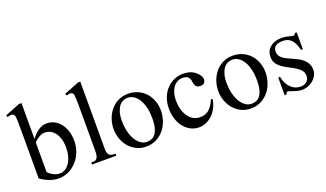

<svg xmlns="http://www.w3.org/2000/svg" viewBox="-61 -924 2108 1240"><g transform="rotate(-20 993.0 -304.0)"><path d="M354.5 -229.5Q354.5 -187.5 340.1 -151.6Q325.7 -115.7 301.5 -89.6Q277.3 -63.5 245.6 -48.8Q213.9 -34.2 178.7 -34.2Q149.4 -34.2 118.9 -44.9Q88.4 -55.7 55.2 -78.6V-430.7Q55.2 -459.5 54.7 -476.1Q54.2 -492.7 52.7 -501.7Q51.3 -510.7 48.8 -514.4Q46.4 -518.1 43 -520.5Q37.1 -525.9 28.6 -525.6Q20 -525.4 2.4 -520L-2.9 -533.2L100.1 -574.2H117.2V-327.1Q166.5 -395.5 224.1 -395.5Q250 -395.5 273.7 -384.3Q297.4 -373 315.2 -351.6Q333 -330.1 343.8 -299.3Q354.5 -268.6 354.5 -229.5ZM290 -208Q290 -240.2 282.5 -265.4Q274.9 -290.5 261.7 -307.9Q248.5 -325.2 231.2 -334.5Q213.9 -343.8 194.3 -343.8Q187 -343.8 179.4 -342.5Q171.9 -341.3 162.8 -337.2Q153.8 -333 142.6 -325.2Q131.3 -317.4 117.2 -304.2V-99.6Q135.3 -81.5 155.5 -71.8Q175.8 -62 197.8 -62Q214.4 -62 231 -71.3Q247.6 -80.6 260.7 -98.9Q273.9 -117.2 282 -144.5Q290 -171.9 290 -208Z M409.7 -45.4V-59.6Q426.8 -59.6 434.8 -61.3Q442.9 -63 448.7 -71.3Q453.1 -76.7 456.3 -87.6Q459.5 -98.6 459.5 -122.6V-431.2Q459.5 -460 458.7 -476.8Q458 -493.7 456.8 -502.4Q455.6 -511.2 453.6 -514.6Q451.7 -518.1 448.7 -520.5Q441.4 -525.4 433.6 -525.4Q423.8 -525.4 409.7 -520L402.8 -533.2L505.4 -574.2H521.5V-122.6Q521.5 -99.6 523.7 -89.6Q525.9 -79.6 530.8 -72.8Q536.1 -65.9 545.4 -62.7Q554.7 -59.6 576.2 -59.6V-45.4Z M947.3 -221.7Q947.3 -189 936.8 -155.5Q926.3 -122.1 905.3 -95.2Q884.3 -68.4 852.8 -51.3Q821.3 -34.2 779.3 -34.2Q743.7 -34.2 714.1 -48.6Q684.6 -63 663.3 -87.6Q642.1 -112.3 630.4 -144.5Q618.7 -176.8 618.7 -212.4Q618.7 -246.6 629.9 -279.5Q641.1 -312.5 662.4 -338.4Q683.6 -364.3 714.1 -379.9Q744.6 -395.5 783.2 -395.5Q819.8 -395.5 850.1 -382.1Q880.4 -368.7 901.9 -345.2Q923.3 -321.8 935.3 -290Q947.3 -258.3 947.3 -221.7ZM877.9 -193.4Q877.9 -231.4 870.6 -263.9Q863.3 -296.4 849.4 -320.6Q835.4 -344.7 815.7 -358.4Q795.9 -372.1 771.5 -372.1Q756.8 -372.1 741.7 -365.7Q726.6 -359.4 714.6 -344.5Q702.6 -329.6 694.8 -304.9Q687 -280.3 687 -243.2Q687 -206.5 694.6 -173.6Q702.1 -140.6 716.3 -115.7Q730.5 -90.8 750.5 -76.2Q770.5 -61.5 794.9 -61.5Q813 -61.5 828.4 -68.4Q843.8 -75.2 854.7 -90.8Q865.7 -106.4 871.8 -131.6Q877.9 -156.7 877.9 -193.4Z M1286.1 -174.8Q1281.2 -144 1267.8 -118.2Q1254.4 -92.3 1235.4 -73.7Q1216.3 -55.2 1192.6 -44.7Q1168.9 -34.2 1144 -34.2Q1113.8 -34.2 1087.6 -47.1Q1061.5 -60.1 1041.7 -83.7Q1022 -107.4 1010.7 -140.9Q999.5 -174.3 999.5 -215.3Q999.5 -255.9 1012.5 -289.1Q1025.4 -322.3 1047.6 -345.9Q1069.8 -369.6 1099.1 -382.6Q1128.4 -395.5 1161.6 -395.5Q1212.4 -395.5 1244.6 -369.1Q1260.3 -356 1268.8 -342.3Q1277.3 -328.6 1277.3 -314.5Q1277.3 -301.3 1268.8 -292Q1260.3 -282.7 1242.7 -282.7Q1237.3 -282.7 1230.5 -283.7Q1223.6 -284.7 1217.5 -289.1Q1211.4 -293.5 1207 -302.2Q1202.6 -311 1201.2 -326.2Q1199.2 -346.7 1187.5 -358.9Q1175.8 -371.1 1149.9 -371.1Q1128.4 -371.1 1111.8 -361.6Q1095.2 -352.1 1083.7 -335.7Q1072.3 -319.3 1066.2 -296.6Q1060.1 -273.9 1060.1 -247.6Q1060.1 -217.3 1067.4 -189.5Q1074.7 -161.6 1088.6 -140.4Q1102.5 -119.1 1123.3 -106.4Q1144 -93.8 1170.4 -93.8Q1186 -93.8 1200.4 -97.4Q1214.8 -101.1 1228 -110.6Q1241.2 -120.1 1252.9 -137Q1264.6 -153.8 1275.9 -180.2Z M1666.5 -221.7Q1666.5 -189 1656 -155.5Q1645.5 -122.1 1624.5 -95.2Q1603.5 -68.4 1572 -51.3Q1540.5 -34.2 1498.5 -34.2Q1462.9 -34.2 1433.3 -48.6Q1403.8 -63 1382.6 -87.6Q1361.3 -112.3 1349.6 -144.5Q1337.9 -176.8 1337.9 -212.4Q1337.9 -246.6 1349.1 -279.5Q1360.4 -312.5 1381.6 -338.4Q1402.8 -364.3 1433.3 -379.9Q1463.9 -395.5 1502.4 -395.5Q1539.1 -395.5 1569.3 -382.1Q1599.6 -368.7 1621.1 -345.2Q1642.6 -321.8 1654.5 -290Q1666.5 -258.3 1666.5 -221.7ZM1597.2 -193.4Q1597.2 -231.4 1589.8 -263.9Q1582.5 -296.4 1568.6 -320.6Q1554.7 -344.7 1534.9 -358.4Q1515.1 -372.1 1490.7 -372.1Q1476.1 -372.1 1460.9 -365.7Q1445.8 -359.4 1433.8 -344.5Q1421.9 -329.6 1414.1 -304.9Q1406.2 -280.3 1406.2 -243.2Q1406.2 -206.5 1413.8 -173.6Q1421.4 -140.6 1435.5 -115.7Q1449.7 -90.8 1469.7 -76.2Q1489.7 -61.5 1514.2 -61.5Q1532.2 -61.5 1547.6 -68.4Q1563 -75.2 1574 -90.8Q1585 -106.4 1591.1 -131.6Q1597.2 -156.7 1597.2 -193.4Z M1962.4 -131.3Q1962.4 -111.8 1953.1 -94.2Q1943.8 -76.7 1928.5 -63.2Q1913.1 -49.8 1892.3 -42Q1871.6 -34.2 1849.1 -34.2Q1835.4 -34.2 1822.5 -37.4Q1809.6 -40.5 1797.9 -44.4Q1786.1 -48.3 1775.9 -52.2Q1765.6 -56.2 1757.3 -57.1Q1752.9 -57.1 1749.8 -51.3Q1746.6 -45.4 1744.1 -40.5H1731.9V-162.1H1744.1Q1749 -136.2 1759.3 -116.5Q1769.5 -96.7 1783.4 -83.5Q1797.4 -70.3 1814.2 -63.7Q1831.1 -57.1 1849.1 -57.1Q1862.8 -57.1 1873.5 -61.3Q1884.3 -65.4 1891.8 -72.3Q1899.4 -79.1 1903.3 -88.1Q1907.2 -97.2 1907.2 -107.4Q1907.7 -120.1 1904.5 -130.6Q1901.4 -141.1 1892.1 -151.6Q1882.8 -162.1 1865.7 -173.3Q1848.6 -184.6 1821.3 -198.7Q1793.9 -212.4 1776.4 -224.9Q1758.8 -237.3 1748.5 -249.8Q1738.3 -262.2 1734.1 -275.4Q1730 -288.6 1730 -304.7Q1730 -323.7 1737.3 -340.3Q1744.6 -356.9 1758.8 -369.1Q1772.9 -381.3 1793.5 -388.4Q1814 -395.5 1840.8 -395.5Q1852.1 -395.5 1863.5 -393.6Q1875 -391.6 1885 -388.9Q1895 -386.2 1902.8 -384.3Q1910.6 -382.3 1915 -382.3Q1920.4 -382.3 1923.8 -384.5Q1927.2 -386.7 1931.6 -395.5H1943.8V-279.3H1931.6Q1924.8 -306.6 1915.8 -325Q1906.7 -343.3 1895 -354.2Q1883.3 -365.2 1869.6 -369.6Q1856 -374 1839.8 -374Q1805.2 -374 1789.6 -361.8Q1773.9 -349.6 1773.4 -329.6Q1772.9 -319.3 1775.1 -310.1Q1777.3 -300.8 1783.4 -292Q1789.6 -283.2 1800.5 -274.9Q1811.5 -266.6 1829.1 -258.8L1884.3 -232.9Q1962.4 -196.8 1962.4 -131.3Z"/></g></svg>

Font: Surma
Style: Regular
Weight: 400
Designer: Sue Lloyd-Williams
Foundry: Sylheti Translation And Research
Version: Version 3.000